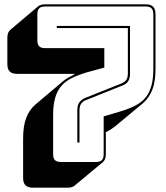

<svg xmlns="http://www.w3.org/2000/svg" viewBox="-20 -750 767 889"><path d="M295 119H133Q109 119 98 108Q87 97 87 73V-108Q87 -167 101.5 -204.5Q116 -242 144 -266L273 -375Q283 -383 296 -390.5Q309 -398 324 -405V-408H60Q36 -408 25 -419Q14 -430 14 -454V-575Q14 -588 17.5 -597Q21 -606 28 -612L157 -721Q162 -725 170.5 -727.5Q179 -730 189 -730H654Q678 -730 689 -719Q700 -708 700 -684V-431Q700 -372 685.5 -335Q671 -298 643 -273L513 -165Q504 -158 493.5 -151Q483 -144 470 -138V-36Q470 -23 466.5 -14Q463 -5 456 1L326 109Q322 113 313.5 116Q305 119 295 119ZM654 -720H189Q170 -720 161.5 -711.5Q153 -703 153 -684V-563Q153 -544 161.5 -535.5Q170 -527 189 -527H463V-437L382 -415Q342 -403 312.5 -388.5Q283 -374 264 -352Q245 -330 235.5 -297Q226 -264 226 -217V-36Q226 -17 234.5 -8.5Q243 0 262 0H424Q443 0 451.5 -8.5Q460 -17 460 -36V-211L534 -233Q574 -245 603.5 -259.5Q633 -274 652 -296Q671 -318 680.5 -351Q690 -384 690 -431V-684Q690 -703 681.5 -711.5Q673 -720 654 -720ZM338 -90V-240Q338 -263 347.5 -276Q357 -289 373 -296L543 -364Q558 -370 565 -380.5Q572 -391 572 -410V-620H243V-630H582V-410Q582 -387 573.5 -374Q565 -361 547 -354L377 -286Q364 -281 356 -270Q348 -259 348 -240V-90Z"/></svg>

Font: Bungee Shade
Style: Regular
Weight: 400
Designer: David Jonathan Ross
Foundry: David Jonathan Ross
Version: Version 1.000;PS 1.0;hotconv 1.0.72;makeotf.lib2.5.5900